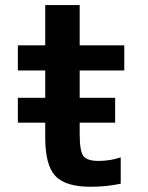

<svg xmlns="http://www.w3.org/2000/svg" viewBox="-20 -710 572 740"><path d="M48.8 -237.3V-333H154.3V-438.5H48.8V-535.2H154.3V-690.4H287.1V-535.2H459V-438.5H287.1V-333H423.8V-237.3H287.1V-193.4Q287.1 -127.9 301.3 -108.9Q315.4 -89.8 359.4 -89.8Q405.3 -89.8 445.3 -103.5V-2Q390.6 9.8 329.1 9.8Q232.4 9.8 193.4 -31.7Q154.3 -73.2 154.3 -179.7V-237.3Z"/></svg>

Font: Mgen+ 1c bold
Style: Bold
Weight: 700
Designer: [Source Han Sans]
Ryoko NISHIZUKA  (kana & ideographs); Paul D. Hunt (Latin, Greek & Cyrillic); Wenlong ZHANG  (bopomofo
Version: Version 1.059.20150602